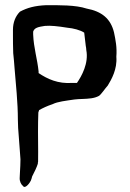

<svg xmlns="http://www.w3.org/2000/svg" viewBox="-20 -473 503 741"><path d="M30 -335C30 -318 30 -293 31 -268C33 -248 35 -229 36 -212C41 -149 49 -79 49 -10L50 21L56 101C57 114 58 128 59 142C59 158 58 175 57 192C57 199 56 206 56 213C55 227 62 240 69 245C74 255 90 242 99 224C101 219 103 213 104 208C113 191 122 172 126 159C126 156 126 154 127 151C128 101 126 48 127 -3C127 -15 128 -27 128 -39C129 -42 130 -46 131 -48C145 -56 162 -64 183 -71C203 -81 234 -84 267 -89C277 -90 287 -91 297 -91C322 -92 344 -93 362 -103C371 -109 385 -131 396 -143C410 -166 433 -206 429 -254C432 -290 426 -319 420 -348C407 -401 373 -429 314 -440C272 -454 208 -453 158 -453C114 -451 85 -443 57 -428C40 -411 30 -387 30 -358ZM108 -340V-351C113 -366 127 -369 153 -373C174 -375 203 -372 240 -366C263 -364 290 -357 305 -347L311 -296C312 -291 313 -285 313 -280C323 -229 295 -179 277 -153H259C204 -149 163 -168 129 -191V-197C124 -246 110 -288 108 -340Z"/></svg>

Font: Vapor
Style: Regular
Weight: 400
Foundry: Cannot Into Space Fonts
Version: Version 0.179